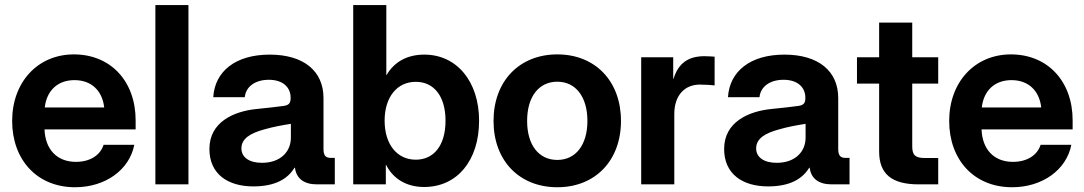

<svg xmlns="http://www.w3.org/2000/svg" viewBox="-20 -748 4399 779"><path d="M284.7 11.7C407.7 11.7 505.4 -59.1 524.9 -160.6H400.4C387.2 -119.1 346.7 -91.3 288.1 -91.3C209.5 -91.3 163.6 -143.6 160.6 -223.1H530.3V-259.8C530.3 -417.5 429.7 -527.3 279.8 -527.3C132.8 -527.3 29.3 -414.6 29.3 -257.3C29.3 -101.1 128.9 11.7 284.7 11.7ZM161.6 -312C169.4 -380.9 214.4 -422.9 282.2 -422.9C350.1 -422.9 395 -380.9 402.8 -312Z M744.6 -727.5H610.4V0H744.6Z M1007.8 8.3C1095.7 8.3 1147 -21.5 1174.8 -67.4H1176.8C1182.1 -23.4 1213.9 0 1265.6 0H1338.4V-107.4H1321.8C1300.8 -107.4 1292.5 -117.7 1292.5 -143.6V-350.6C1292.5 -459.5 1212.4 -526.4 1074.2 -526.4C935.5 -526.4 851.6 -458.5 845.2 -353.5H973.1C977.1 -395.5 1014.2 -424.3 1070.8 -424.3C1126 -424.3 1159.2 -395.5 1159.2 -351.1C1159.2 -331.1 1153.8 -321.8 1131.8 -318.4C1106 -314.5 1065.9 -310.5 1020.5 -305.7C929.2 -296.4 829.6 -253.4 829.6 -143.6C829.6 -41.5 904.8 8.3 1007.8 8.3ZM1043 -87.4C992.2 -87.4 959.5 -108.9 959.5 -146C959.5 -186 996.1 -207.5 1051.3 -222.7C1089.8 -233.9 1124 -239.7 1160.2 -245.6V-189.5C1160.2 -131.8 1117.2 -87.4 1043 -87.4Z M1700.7 10.7C1835.4 10.7 1923.8 -97.2 1923.8 -258.3C1923.8 -417 1833.5 -526.4 1701.7 -526.4C1634.8 -526.4 1581.1 -499.5 1548.3 -443.4H1547.4V-727.5H1413.1V0H1545.4V-79.1H1546.4C1577.1 -19 1633.3 10.7 1700.7 10.7ZM1667 -100.1C1590.8 -100.1 1540.5 -162.6 1540.5 -258.3C1540.5 -354 1590.8 -416 1667 -416C1739.7 -416 1787.6 -358.9 1787.6 -258.3C1787.6 -157.2 1739.7 -100.1 1667 -100.1Z M2241.2 11.7C2395.5 11.7 2499.5 -96.7 2499.5 -257.3C2499.5 -418.5 2395.5 -527.3 2241.2 -527.3C2086.9 -527.3 1982.4 -418.5 1982.4 -257.3C1982.4 -96.2 2086.9 11.7 2241.2 11.7ZM2241.2 -99.1C2167 -99.1 2118.7 -158.2 2118.7 -257.3C2118.7 -356.9 2167 -416.5 2241.2 -416.5C2314.9 -416.5 2363.3 -356.4 2363.3 -257.3C2363.3 -158.7 2314.9 -99.1 2241.2 -99.1Z M2581.5 0H2715.8V-285.2C2715.8 -363.8 2760.3 -404.8 2819.3 -404.8C2843.3 -404.8 2869.6 -402.8 2879.4 -401.4V-518.1C2868.7 -518.6 2855 -520 2837.9 -520C2770.5 -520 2731.4 -489.3 2712.9 -428.7H2711.4V-515.6H2581.5Z M3096.2 8.3C3184.1 8.3 3235.4 -21.5 3263.2 -67.4H3265.1C3270.5 -23.4 3302.2 0 3354 0H3426.8V-107.4H3410.2C3389.2 -107.4 3380.9 -117.7 3380.9 -143.6V-350.6C3380.9 -459.5 3300.8 -526.4 3162.6 -526.4C3023.9 -526.4 2939.9 -458.5 2933.6 -353.5H3061.5C3065.4 -395.5 3102.5 -424.3 3159.2 -424.3C3214.4 -424.3 3247.6 -395.5 3247.6 -351.1C3247.6 -331.1 3242.2 -321.8 3220.2 -318.4C3194.3 -314.5 3154.3 -310.5 3108.9 -305.7C3017.6 -296.4 2918 -253.4 2918 -143.6C2918 -41.5 2993.2 8.3 3096.2 8.3ZM3131.3 -87.4C3080.6 -87.4 3047.9 -108.9 3047.9 -146C3047.9 -186 3084.5 -207.5 3139.6 -222.7C3178.2 -233.9 3212.4 -239.7 3248.5 -245.6V-189.5C3248.5 -131.8 3205.6 -87.4 3131.3 -87.4Z M3546.9 -656.2V-515.6H3457V-408.7H3546.9V-133.8C3546.9 -42.5 3597.2 0 3707.5 0H3786.6V-106.9H3732.4C3693.4 -106.9 3681.2 -118.7 3681.2 -154.3V-408.7H3786.6V-515.6H3681.2V-656.2Z M4086.4 11.7C4209.5 11.7 4307.1 -59.1 4326.7 -160.6H4202.1C4189 -119.1 4148.4 -91.3 4089.8 -91.3C4011.2 -91.3 3965.3 -143.6 3962.4 -223.1H4332V-259.8C4332 -417.5 4231.4 -527.3 4081.5 -527.3C3934.6 -527.3 3831.1 -414.6 3831.1 -257.3C3831.1 -101.1 3930.7 11.7 4086.4 11.7ZM3963.4 -312C3971.2 -380.9 4016.1 -422.9 4084 -422.9C4151.9 -422.9 4196.8 -380.9 4204.6 -312Z"/></svg>

Font: Raveo Display Display SemiBold
Style: Regular
Weight: 600
Designer: Jakub Foglar, Rasmus Andersson (Inter)
Foundry: Jakubfoglar.com
Version: Version 1.100;Glyphs 3.2.3 (3260)